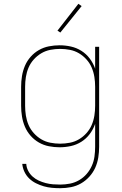

<svg xmlns="http://www.w3.org/2000/svg" viewBox="-20 -766 640 1009"><path d="M296 223Q274 223 252.5 221Q231 219 210 213Q189 207 169 197Q149 187 133.5 172Q118 157 108.5 137Q99 117 97 95H118Q119 114 128 131.5Q137 149 151.5 162Q166 175 183.5 183Q201 191 220 196Q239 201 258 202.5Q277 204 296 204Q322 204 347.5 199Q373 194 395.5 181Q418 168 435 148.5Q452 129 462.5 105.5Q473 82 476.5 56.5Q480 31 480 5V-115Q470 -86 451.5 -61.5Q433 -37 407.5 -21Q382 -5 352.5 1.5Q323 8 293 8Q265 8 237 2.5Q209 -3 184.5 -17Q160 -31 141 -52.5Q122 -74 111 -100Q100 -126 95.5 -154Q91 -182 91 -210V-310Q91 -338 95.5 -366Q100 -394 111 -420Q122 -446 141 -467.5Q160 -489 184.5 -503Q209 -517 237 -522.5Q265 -528 293 -528Q323 -528 352.5 -521.5Q382 -515 407.5 -499Q433 -483 451.5 -458.5Q470 -434 480 -405V-520H501V5Q501 33 496.5 61.5Q492 90 480.5 115.5Q469 141 449.5 162.5Q430 184 405.5 198Q381 212 353 217.5Q325 223 296 223ZM296 -11Q322 -11 347.5 -16Q373 -21 395 -34Q417 -47 434.5 -66.5Q452 -86 462 -109.5Q472 -133 476 -158.5Q480 -184 480 -210V-310Q480 -336 476 -361.5Q472 -387 462 -410.5Q452 -434 434.5 -453.5Q417 -473 395 -486Q373 -499 347.5 -504Q322 -509 296 -509Q270 -509 244.5 -504Q219 -499 197 -486Q175 -473 157.5 -453.5Q140 -434 130 -410.5Q120 -387 116 -361.5Q112 -336 112 -310V-210Q112 -184 116 -158.5Q120 -133 130 -109.5Q140 -86 157.5 -66.5Q175 -47 197 -34Q219 -21 244.5 -16Q270 -11 296 -11ZM297 -595 282 -605 392 -746 409 -734Z"/></svg>

Font: Iosevka Thin Extended
Style: Regular
Weight: 100
Width: 7
Monospace: yes
Designer: Belleve Invis
Foundry: Belleve Invis
Version: Version 32.5.0; ttfautohint (v1.8.4)